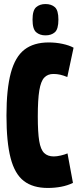

<svg xmlns="http://www.w3.org/2000/svg" viewBox="-20 -920 390 950"><path d="M12 -348Q12 -479 33.5 -559Q55 -639 101 -674.5Q147 -710 221 -710Q256 -710 289 -703Q322 -696 344 -684L313 -539Q293 -547 277.5 -550.5Q262 -554 244 -554Q216 -554 199 -536Q182 -518 174.5 -472.5Q167 -427 167 -344Q167 -265 174 -222.5Q181 -180 198.5 -163Q216 -146 246 -146Q261 -146 280.5 -150.5Q300 -155 314 -161L341 -15Q314 -2 282.5 4Q251 10 216 10Q143 10 98 -24.5Q53 -59 32.5 -138Q12 -217 12 -348ZM205 -745Q177 -745 159 -760.5Q141 -776 141 -823Q141 -869 159 -884.5Q177 -900 205 -900Q234 -900 251.5 -884.5Q269 -869 269 -823Q269 -776 251.5 -760.5Q234 -745 205 -745Z"/></svg>

Font: Georama ExtraCondensed ExtraBold
Style: Regular
Weight: 800
Width: 2
Designer: Jean-Baptiste Levee
Foundry: Production Type
Version: Version 1.000